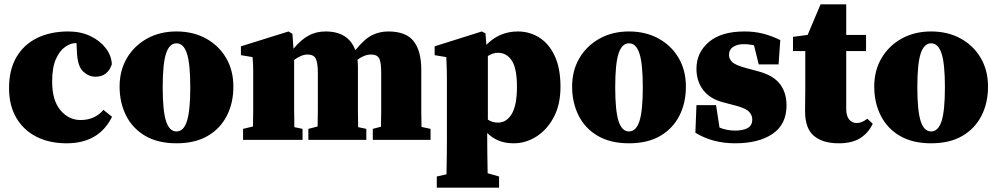

<svg xmlns="http://www.w3.org/2000/svg" viewBox="-20 -649 4627 891"><path d="M289 16Q209 16 149 -14.5Q89 -45 55.5 -102.5Q22 -160 22 -240Q22 -325 56 -383.5Q90 -442 152 -472.5Q214 -503 297 -503Q354 -503 398.5 -482Q443 -461 470 -426.5Q497 -392 499 -351Q480 -293 423 -293Q392 -293 366 -317Q340 -341 337 -407L335 -449H331Q308 -449 282.5 -431.5Q257 -414 239.5 -375Q222 -336 222 -271Q222 -183 260.5 -137.5Q299 -92 354 -92Q420 -92 460 -139L500 -107Q439 16 289 16Z M799 16Q713 16 654 -18.5Q595 -53 565 -113Q535 -173 535 -247Q535 -322 569 -379.5Q603 -437 662.5 -470Q722 -503 799 -503Q876 -503 935.5 -470.5Q995 -438 1029 -380.5Q1063 -323 1063 -247Q1063 -171 1032.5 -111.5Q1002 -52 943.5 -18Q885 16 799 16ZM799 -39Q832 -39 847.5 -87Q863 -135 863 -244Q863 -353 847.5 -400.5Q832 -448 799 -448Q766 -448 750.5 -400.5Q735 -353 735 -244Q735 -135 750.5 -87Q766 -39 799 -39Z M1108 0V-51L1154 -62Q1155 -98 1155 -138.5Q1155 -179 1155 -210V-272Q1155 -300 1155 -317Q1155 -334 1154.5 -349Q1154 -364 1152 -384L1098 -393V-434L1319 -503L1337 -492L1342 -423Q1377 -465 1412 -484Q1447 -503 1491 -503Q1597 -503 1629 -416Q1671 -468 1706 -485.5Q1741 -503 1782 -503Q1864 -503 1899.5 -458Q1935 -413 1935 -325V-210Q1935 -178 1935 -137Q1935 -96 1936 -60L1978 -51V0H1710V-51L1748 -61Q1749 -97 1749 -138Q1749 -179 1749 -210V-311Q1749 -362 1739 -379Q1729 -396 1703 -396Q1671 -396 1639 -372Q1640 -364 1640.5 -355Q1641 -346 1641 -336V-210Q1641 -178 1641 -137Q1641 -96 1642 -59L1680 -51V0H1411V-51L1454 -62Q1455 -97 1455 -138Q1455 -179 1455 -210V-311Q1455 -357 1445.5 -376.5Q1436 -396 1407 -396Q1392 -396 1376 -389Q1360 -382 1345 -371V-210Q1345 -179 1345 -137.5Q1345 -96 1346 -59L1384 -51V0Z M2007 222V170L2052 160Q2053 110 2053.5 68.5Q2054 27 2054 -8V-272Q2054 -300 2053.5 -317Q2053 -334 2052.5 -349Q2052 -364 2051 -384L1997 -393V-434L2216 -503L2233 -494L2237 -441Q2298 -503 2383 -503Q2438 -503 2483 -474.5Q2528 -446 2554.5 -389Q2581 -332 2581 -246Q2581 -164 2550 -105.5Q2519 -47 2469.5 -15.5Q2420 16 2364 16Q2324 16 2294 3.5Q2264 -9 2241 -32V-8Q2241 26 2241.5 66.5Q2242 107 2243 155L2296 170V222ZM2291 -404Q2278 -404 2266.5 -400Q2255 -396 2244 -389V-94Q2264 -80 2291 -80Q2331 -80 2355 -120.5Q2379 -161 2379 -246Q2379 -332 2355 -368Q2331 -404 2291 -404Z M2899 16Q2813 16 2754 -18.5Q2695 -53 2665 -113Q2635 -173 2635 -247Q2635 -322 2669 -379.5Q2703 -437 2762.5 -470Q2822 -503 2899 -503Q2976 -503 3035.5 -470.5Q3095 -438 3129 -380.5Q3163 -323 3163 -247Q3163 -171 3132.5 -111.5Q3102 -52 3043.5 -18Q2985 16 2899 16ZM2899 -39Q2932 -39 2947.5 -87Q2963 -135 2963 -244Q2963 -353 2947.5 -400.5Q2932 -448 2899 -448Q2866 -448 2850.5 -400.5Q2835 -353 2835 -244Q2835 -135 2850.5 -87Q2866 -39 2899 -39Z M3391 16Q3287 16 3207 -33L3212 -161H3303L3319 -57Q3336 -50 3354 -46.5Q3372 -43 3391 -43Q3429 -43 3450 -55Q3471 -67 3471 -95Q3471 -115 3455.5 -131Q3440 -147 3390 -160L3333 -175Q3274 -191 3243 -231.5Q3212 -272 3212 -330Q3212 -405 3269.5 -454Q3327 -503 3435 -503Q3481 -503 3520.5 -493Q3560 -483 3601 -463L3593 -350H3501L3479 -439Q3469 -441 3457.5 -442.5Q3446 -444 3430 -444Q3402 -444 3382.5 -431.5Q3363 -419 3363 -393Q3363 -377 3377 -362Q3391 -347 3443 -333L3499 -318Q3569 -299 3599.5 -259Q3630 -219 3630 -160Q3630 -72 3565.5 -28Q3501 16 3391 16Z M3872 16Q3798 16 3757 -18.5Q3716 -53 3716 -133Q3716 -162 3716.5 -186.5Q3717 -211 3717 -240V-412H3660V-478L3728 -487L3788 -629H3907V-487H3999V-412H3907V-144Q3907 -110 3921 -94Q3935 -78 3956 -78Q3979 -78 4005 -98L4030 -75Q4010 -32 3972 -8Q3934 16 3872 16Z M4301 16Q4215 16 4156 -18.5Q4097 -53 4067 -113Q4037 -173 4037 -247Q4037 -322 4071 -379.5Q4105 -437 4164.5 -470Q4224 -503 4301 -503Q4378 -503 4437.5 -470.5Q4497 -438 4531 -380.5Q4565 -323 4565 -247Q4565 -171 4534.5 -111.5Q4504 -52 4445.5 -18Q4387 16 4301 16ZM4301 -39Q4334 -39 4349.5 -87Q4365 -135 4365 -244Q4365 -353 4349.5 -400.5Q4334 -448 4301 -448Q4268 -448 4252.5 -400.5Q4237 -353 4237 -244Q4237 -135 4252.5 -87Q4268 -39 4301 -39Z"/></svg>

Font: Source Serif 4 Black
Style: Regular
Weight: 900
Designer: Frank Grießhammer
Foundry: Adobe
Version: Version 4.005;hotconv 1.1.0;makeotfexe 2.6.0